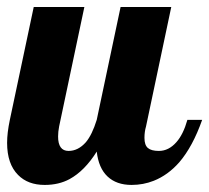

<svg xmlns="http://www.w3.org/2000/svg" viewBox="-28 -520 595 546"><path d="M23.4 -22.5Q-7.8 -53.7 -7.8 -113.8Q-7.8 -142.1 0 -179.2L67.9 -500H211.9L140.1 -160.2Q137.2 -145 137.2 -131.8Q137.2 -90.8 167 -90.8Q194.3 -90.8 216.3 -115.7Q233.9 -136.7 247.1 -179.2L314.9 -500H459L387.2 -160.2Q382.8 -145.5 382.8 -127.9Q382.8 -107.4 392.6 -99.1Q402.3 -90.8 423.8 -90.8Q451.7 -90.8 473.6 -115.7Q493.2 -137.7 504.9 -179.2H546.9Q520 -103 481.9 -58.6Q449.7 -22 409.2 -5.9Q379.4 5.9 346.2 5.9Q303.2 5.9 277.8 -18.1Q252.4 -42 247.1 -88.9Q212.9 -34.2 169.9 -10.7Q139.2 5.9 99.1 5.9Q51.3 5.9 23.4 -22.5Z"/></svg>

Font: Pattaya
Style: Regular
Weight: 400
Designer: Pablo Impallari / Thai characters Designed by Thanarat Vachiruckul and Suppakit Chalermlarp
Foundry: Pablo Impallari
Version: Version 2.001